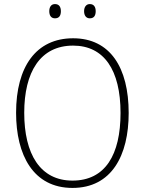

<svg xmlns="http://www.w3.org/2000/svg" viewBox="-20 -913 711 943"><path d="M222 -858C222 -837 231 -823 250 -823C271 -823 279 -837 279 -858C279 -878 271 -893 250 -893C231 -893 222 -878 222 -858ZM393 -858C393 -837 403 -823 421 -823C442 -823 450 -837 450 -858C450 -879 441 -893 421 -893C403 -893 393 -878 393 -858ZM612 -358C612 -581 521 -725 339 -725C157 -725 59 -585 59 -359C59 -152 143 10 336 10C528 10 612 -149 612 -358ZM99 -359C99 -558 177 -689 339 -689C491 -689 572 -569 572 -358C572 -153 497 -26 336 -26C177 -26 99 -157 99 -359Z"/></svg>

Font: Noto Sans Lao SemiCondensed ExtraLight
Style: Regular
Weight: 200
Width: 4
Designer: Monotype Design Team
Foundry: Monotype Imaging Inc.
Version: Version 2.003